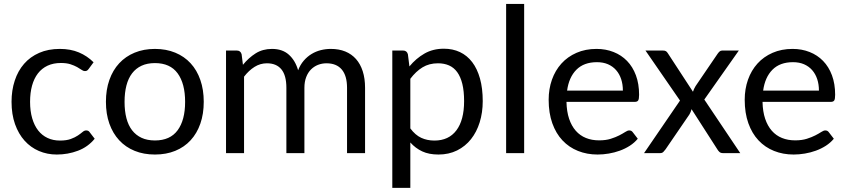

<svg xmlns="http://www.w3.org/2000/svg" viewBox="-20 -756 4184 948"><path d="M418.5 -416.5Q414.5 -411 410.5 -408Q406.5 -405 399 -405Q391.5 -405 382.8 -411.2Q374 -417.5 360.5 -425Q347 -432.5 327.8 -438.8Q308.5 -445 280.5 -445Q243.5 -445 215 -431.8Q186.5 -418.5 167.2 -393.5Q148 -368.5 138.2 -333Q128.5 -297.5 128.5 -253.5Q128.5 -207.5 139 -171.8Q149.5 -136 168.5 -111.8Q187.5 -87.5 214.8 -74.8Q242 -62 276 -62Q308.5 -62 329.5 -69.8Q350.5 -77.5 364.5 -87Q378.5 -96.5 387.5 -104.2Q396.5 -112 405.5 -112Q417 -112 422.5 -103.5L447.5 -71Q414.5 -30.5 365 -11.8Q315.5 7 260.5 7Q213 7 172.2 -10.5Q131.5 -28 101.5 -61.2Q71.5 -94.5 54.2 -143Q37 -191.5 37 -253.5Q37 -310 52.8 -358Q68.5 -406 98.8 -440.8Q129 -475.5 173.5 -495Q218 -514.5 275.5 -514.5Q328.5 -514.5 369.5 -497.2Q410.5 -480 442 -448.5Z M745 -514.5Q800.5 -514.5 845.2 -496Q890 -477.5 921.2 -443.5Q952.5 -409.5 969.2 -361.2Q986 -313 986 -253.5Q986 -193.5 969.2 -145.5Q952.5 -97.5 921.2 -63.5Q890 -29.5 845.2 -11.2Q800.5 7 745 7Q689.5 7 644.8 -11.2Q600 -29.5 568.5 -63.5Q537 -97.5 520 -145.5Q503 -193.5 503 -253.5Q503 -313 520 -361.2Q537 -409.5 568.5 -443.5Q600 -477.5 644.8 -496Q689.5 -514.5 745 -514.5ZM745 -62.5Q820 -62.5 857 -112.8Q894 -163 894 -253Q894 -343.5 857 -394Q820 -444.5 745 -444.5Q707 -444.5 679 -431.5Q651 -418.5 632.2 -394Q613.5 -369.5 604.2 -333.8Q595 -298 595 -253Q595 -208 604.2 -172.5Q613.5 -137 632.2 -112.8Q651 -88.5 679 -75.5Q707 -62.5 745 -62.5Z M1096 0V-506.5H1149Q1168 -506.5 1173 -488L1179.5 -436Q1207.5 -470.5 1242.2 -492.5Q1277 -514.5 1323 -514.5Q1374.5 -514.5 1406.2 -486Q1438 -457.5 1452 -409Q1462.5 -436.5 1479.8 -456.5Q1497 -476.5 1518.5 -489.5Q1540 -502.5 1564.2 -508.5Q1588.5 -514.5 1613.5 -514.5Q1653.5 -514.5 1684.8 -501.8Q1716 -489 1737.8 -464.5Q1759.5 -440 1771 -404.2Q1782.5 -368.5 1782.5 -322.5V0H1693.5V-322.5Q1693.5 -382 1667.5 -412.8Q1641.5 -443.5 1592 -443.5Q1570 -443.5 1550.2 -435.8Q1530.5 -428 1515.5 -413Q1500.5 -398 1491.8 -375.2Q1483 -352.5 1483 -322.5V0H1394V-322.5Q1394 -383.5 1369.5 -413.5Q1345 -443.5 1298 -443.5Q1265 -443.5 1236.8 -425.8Q1208.5 -408 1185 -377.5V0Z M1917 171.5V-506.5H1970Q1989 -506.5 1994 -488L2001.5 -428Q2034 -467.5 2075.8 -491.5Q2117.5 -515.5 2172 -515.5Q2215.5 -515.5 2251 -498.8Q2286.5 -482 2311.5 -449.2Q2336.5 -416.5 2350 -368Q2363.5 -319.5 2363.5 -256.5Q2363.5 -200.5 2348.5 -152.2Q2333.5 -104 2305.5 -68.8Q2277.5 -33.5 2236.8 -13.2Q2196 7 2145 7Q2098 7 2064.8 -8.5Q2031.5 -24 2006 -52.5V171.5ZM2142.5 -443.5Q2099 -443.5 2066.2 -423.5Q2033.5 -403.5 2006 -367V-122Q2030.5 -89 2059.8 -75.5Q2089 -62 2125 -62Q2195.5 -62 2233.5 -112.5Q2271.5 -163 2271.5 -256.5Q2271.5 -306 2262.8 -341.5Q2254 -377 2237.5 -399.8Q2221 -422.5 2197 -433Q2173 -443.5 2142.5 -443.5Z M2568 -736.5V0H2479V-736.5Z M2925.5 -514.5Q2971 -514.5 3009.5 -499.2Q3048 -484 3076 -455.2Q3104 -426.5 3119.8 -384.2Q3135.5 -342 3135.5 -288Q3135.5 -267 3131 -260Q3126.5 -253 3114 -253H2777Q2778 -205 2790 -169.5Q2802 -134 2823 -110.2Q2844 -86.5 2873 -74.8Q2902 -63 2938 -63Q2971.5 -63 2995.8 -70.8Q3020 -78.5 3037.5 -87.5Q3055 -96.5 3066.8 -104.2Q3078.5 -112 3087 -112Q3098 -112 3104 -103.5L3129 -71Q3112.5 -51 3089.5 -36.2Q3066.5 -21.5 3040.2 -12Q3014 -2.5 2986 2.2Q2958 7 2930.5 7Q2878 7 2833.8 -10.8Q2789.5 -28.5 2757.2 -62.8Q2725 -97 2707 -147.5Q2689 -198 2689 -263.5Q2689 -316.5 2705.2 -362.5Q2721.5 -408.5 2752 -442.2Q2782.5 -476 2826.5 -495.2Q2870.5 -514.5 2925.5 -514.5ZM2927.5 -449Q2863 -449 2826 -411.8Q2789 -374.5 2780 -308.5H3055.5Q3055.5 -339.5 3047 -365.2Q3038.5 -391 3022 -409.8Q3005.5 -428.5 2981.8 -438.8Q2958 -449 2927.5 -449Z M3337.5 -259.5 3167 -506.5H3252.5Q3263.5 -506.5 3268.5 -503Q3273.5 -499.5 3277.5 -493L3401.5 -303Q3406 -317 3414.5 -331L3523.5 -491Q3528.5 -498 3533.5 -502.2Q3538.5 -506.5 3546 -506.5H3628L3457.5 -264.5L3635 0H3549.5Q3538.5 0 3532.2 -5.8Q3526 -11.5 3522 -18.5L3394.5 -217Q3391 -202.5 3384 -191L3266 -18.5Q3261 -11.5 3255.2 -5.8Q3249.5 0 3239.5 0H3160Z M3893.5 -514.5Q3939 -514.5 3977.5 -499.2Q4016 -484 4044 -455.2Q4072 -426.5 4087.8 -384.2Q4103.5 -342 4103.5 -288Q4103.5 -267 4099 -260Q4094.5 -253 4082 -253H3745Q3746 -205 3758 -169.5Q3770 -134 3791 -110.2Q3812 -86.5 3841 -74.8Q3870 -63 3906 -63Q3939.5 -63 3963.8 -70.8Q3988 -78.5 4005.5 -87.5Q4023 -96.5 4034.8 -104.2Q4046.5 -112 4055 -112Q4066 -112 4072 -103.5L4097 -71Q4080.5 -51 4057.5 -36.2Q4034.5 -21.5 4008.2 -12Q3982 -2.5 3954 2.2Q3926 7 3898.5 7Q3846 7 3801.8 -10.8Q3757.5 -28.5 3725.2 -62.8Q3693 -97 3675 -147.5Q3657 -198 3657 -263.5Q3657 -316.5 3673.2 -362.5Q3689.5 -408.5 3720 -442.2Q3750.5 -476 3794.5 -495.2Q3838.5 -514.5 3893.5 -514.5ZM3895.5 -449Q3831 -449 3794 -411.8Q3757 -374.5 3748 -308.5H4023.5Q4023.5 -339.5 4015 -365.2Q4006.5 -391 3990 -409.8Q3973.5 -428.5 3949.8 -438.8Q3926 -449 3895.5 -449Z"/></svg>

Font: Lato TR
Style: Regular
Weight: 400
Designer: Lukasz Dziedzic
Foundry: tyPoland Lukasz Dziedzic
Version: Version 1.104 2013